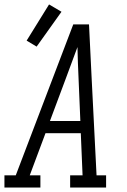

<svg xmlns="http://www.w3.org/2000/svg" viewBox="-50 -845 570 865"><path d="M-30 0V-55H21L280 -735H351L363 -490L385 -55H428V0H266V-55H322L314 -245H155L84 -55H132V0ZM175 -300H312L304 -490Q302 -526 301 -562Q300 -598 299 -633Q286 -597 272.5 -561.5Q259 -526 246 -490ZM115 -635 70 -662 171 -825 227 -792Z"/></svg>

Font: Iosevka Slab Light Oblique
Style: Regular
Weight: 300
Italic angle: -9°
Monospace: yes
Designer: Belleve Invis
Foundry: Belleve Invis
Version: Version 11.1.1; ttfautohint (v1.8.3)